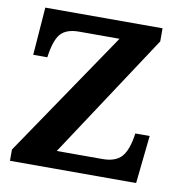

<svg xmlns="http://www.w3.org/2000/svg" viewBox="-76 -737 798 811"><g transform="rotate(10 323.0 -331.5)"><path d="M582 -205.6 560.1 0H19V-48.3L385.3 -587.9H211.9Q157.2 -587.9 132.8 -559.8Q108.4 -531.7 98.6 -458H38.1L53.7 -663.1H556.6V-606.9L206.5 -75.2H402.8Q458 -75.2 484.1 -104Q510.3 -132.8 520.5 -205.6Z"/></g></svg>

Font: Accordance
Style: Bold
Weight: 700
Version: Version 1.2 (build January 31, 2020) Miklal Software Solutio